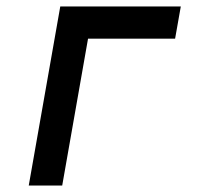

<svg xmlns="http://www.w3.org/2000/svg" viewBox="-20 -571 640 591"><path d="M165.5 -551H536.5L519 -452H251L171.5 0H68.5Z"/></svg>

Font: JuliaMono BoldItalic
Style: Regular
Weight: 700
Italic angle: -9°
Monospace: yes
Designer: cormullion
Foundry: corm
Version: Version 0.049; ttfautohint (v1.8.4)